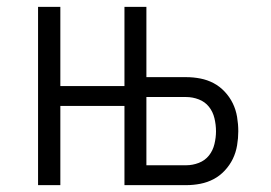

<svg xmlns="http://www.w3.org/2000/svg" viewBox="-20 -540 790 560"><path d="M343 0V-520H407V-315H523Q544 -315 564.5 -311Q585 -307 603 -297.5Q621 -288 635.5 -272.5Q650 -257 659 -238.5Q668 -220 671.5 -199Q675 -178 675 -157Q675 -137 671.5 -116Q668 -95 659 -76.5Q650 -58 635.5 -42.5Q621 -27 603 -17.5Q585 -8 564.5 -4Q544 0 523 0ZM523 -58Q542 -58 560 -65Q578 -72 589.5 -86.5Q601 -101 605.5 -120Q610 -139 610 -157Q610 -176 605.5 -195Q601 -214 589.5 -228.5Q578 -243 560 -250Q542 -257 523 -257H407V-58ZM91 0V-520H156V-289H407V-231H156V0Z"/></svg>

Font: Iosevka Aile Light
Style: Regular
Weight: 300
Designer: Belleve Invis
Foundry: Belleve Invis
Version: Version 27.3.5; ttfautohint (v1.8.4)